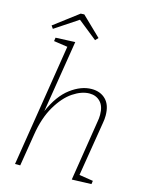

<svg xmlns="http://www.w3.org/2000/svg" viewBox="-136 -1017 854 1103"><g transform="rotate(15 291.5 -465.5)"><path d="M437 -35 520 -22 517 -2 401 2 458 -358Q462 -378 462 -399Q462 -450 437 -476Q412 -502 373 -502Q326 -502 275 -468Q224 -434 182.5 -363.5Q141 -293 125 -191L94 0H63L179 -728L97 -740L100 -761L216 -766L147 -337Q190 -436 253 -483Q316 -530 378 -530Q430 -530 462 -498Q494 -466 494 -403Q494 -381 490 -360ZM225 -933 339 -823 323 -806 209 -897 72 -806 60 -823 204 -932Z"/></g></svg>

Font: Bitter Pro ExtraLight
Style: Italic
Weight: 275
Italic angle: -9°
Designer: Sol Matas, and Bitter project Authors
Foundry: Sol Matas
Version: Version 1.010